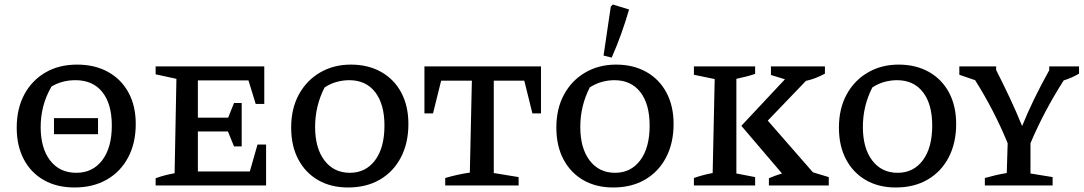

<svg xmlns="http://www.w3.org/2000/svg" viewBox="-20 -821 4799 850"><path d="M310 9Q232 9 174.5 -23.5Q117 -56 85.5 -115.5Q54 -175 54 -256Q54 -340 87.5 -402.5Q121 -465 181 -500Q241 -535 321 -535Q400 -535 458.5 -502.5Q517 -470 549 -411Q581 -352 581 -272Q581 -188 547.5 -124.5Q514 -61 453 -26Q392 9 310 9ZM318 -56Q390 -56 432.5 -111.5Q475 -167 475 -265Q475 -361 433 -413.5Q391 -466 314 -466Q255 -466 208 -438Q183 -395 171.5 -350Q160 -305 160 -259Q160 -165 202 -110.5Q244 -56 318 -56ZM219 -227V-298H414V-227Z M1120 -181H1158V0H669V-32Q711 -47 753 -54L761 -472L669 -492V-527H1150V-361H1112L1080 -465H856V-300H990L1016 -365H1050V-173H1016L989 -239H856V-62H1086Z M1521 9Q1445 9 1388.5 -23.5Q1332 -56 1300.5 -115.5Q1269 -175 1269 -256Q1269 -340 1303 -402.5Q1337 -465 1397 -500Q1457 -535 1533 -535Q1610 -535 1667.5 -502.5Q1725 -470 1756.5 -411Q1788 -352 1788 -272Q1788 -188 1755 -124.5Q1722 -61 1662 -26Q1602 9 1521 9ZM1529 -56Q1599 -56 1640.5 -111.5Q1682 -167 1682 -265Q1682 -360 1641 -413Q1600 -466 1526 -466Q1499 -466 1471 -458.5Q1443 -451 1417 -434Q1375 -352 1375 -259Q1375 -165 1416.5 -110.5Q1458 -56 1529 -56Z M2375 -527V-319H2337L2301 -464H2166V-55L2276 -37V0H1951V-33Q1978 -41 2005.5 -47Q2033 -53 2060 -57L2069 -464H1933L1897 -319H1859V-527Z M2695 9Q2619 9 2562.5 -23.5Q2506 -56 2474.5 -115.5Q2443 -175 2443 -256Q2443 -340 2477 -402.5Q2511 -465 2571 -500Q2631 -535 2707 -535Q2784 -535 2841.5 -502.5Q2899 -470 2930.5 -411Q2962 -352 2962 -272Q2962 -188 2929 -124.5Q2896 -61 2836 -26Q2776 9 2695 9ZM2703 -56Q2773 -56 2814.5 -111.5Q2856 -167 2856 -265Q2856 -360 2815 -413Q2774 -466 2700 -466Q2673 -466 2645 -458.5Q2617 -451 2591 -434Q2549 -352 2549 -259Q2549 -165 2590.5 -110.5Q2632 -56 2703 -56ZM2688 -566 2652 -575 2684 -792 2693 -801 2765 -779Q2749 -724 2730 -671Q2711 -618 2688 -566Z M3052 0V-33Q3072 -40 3092.5 -45.5Q3113 -51 3135 -55L3144 -471L3052 -490V-527H3323V-494Q3306 -488 3287 -483Q3268 -478 3240 -472V-53L3323 -37V0ZM3384 0V-32Q3412 -44 3442 -53L3262 -264L3455 -470L3393 -489V-527H3632V-495Q3612 -484 3591.5 -476Q3571 -468 3548 -463L3379 -287L3579 -58L3649 -37V0Z M3946 9Q3870 9 3813.5 -23.5Q3757 -56 3725.5 -115.5Q3694 -175 3694 -256Q3694 -340 3728 -402.5Q3762 -465 3822 -500Q3882 -535 3958 -535Q4035 -535 4092.5 -502.5Q4150 -470 4181.5 -411Q4213 -352 4213 -272Q4213 -188 4180 -124.5Q4147 -61 4087 -26Q4027 9 3946 9ZM3954 -56Q4024 -56 4065.5 -111.5Q4107 -167 4107 -265Q4107 -360 4066 -413Q4025 -466 3951 -466Q3924 -466 3896 -458.5Q3868 -451 3842 -434Q3800 -352 3800 -259Q3800 -165 3841.5 -110.5Q3883 -56 3954 -56Z M4340 0V-33Q4365 -40 4388.5 -45.5Q4412 -51 4437 -55L4441 -187Q4382 -331 4297 -466L4227 -490V-527H4390V-511Q4422 -448 4450.5 -387.5Q4479 -327 4505 -263Q4552 -379 4625 -510V-527H4757V-495Q4725 -476 4689 -465Q4645 -396 4608.5 -327Q4572 -258 4542 -187V-53L4640 -37V0Z"/></svg>

Font: Piazzolla SC Medium
Style: Regular
Weight: 500
Designer: Juan Pablo del Peral
Foundry: Huerta Tipografica
Version: Version 1.330